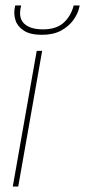

<svg xmlns="http://www.w3.org/2000/svg" viewBox="-20 -686 313 706"><path d="M27 0 115 -499H135L47 0ZM134 -558Q91 -558 67.5 -573.5Q44 -589 37 -611.5Q30 -634 34 -656L36 -666H58Q46 -621 68.5 -599.5Q91 -578 138 -578Q187 -578 214 -602.5Q241 -627 251 -666H273L271 -657Q266 -635 249.5 -612Q233 -589 204.5 -573.5Q176 -558 134 -558Z"/></svg>

Font: DM Sans 20pt Thin
Style: Italic
Weight: 250
Italic angle: -10°
Version: Version 4.004;gftools[0.9.30]